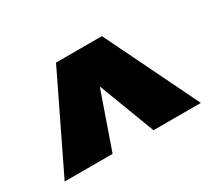

<svg xmlns="http://www.w3.org/2000/svg" viewBox="-75 -970 627 569"><g transform="rotate(-30 238.5 -686.0)"><path d="M317 -845 472 -527H310L237 -719L170 -527H6L160 -845Z"/></g></svg>

Font: Fira Sans Extra Condensed ExtraBold
Style: Regular
Weight: 800
Width: 1
Designer: Carrois Corporate & Edenspiekermann AG
Foundry: Carrois Corporate GbR & Edenspiekermann AG
Version: Version 4.203